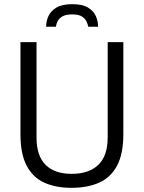

<svg xmlns="http://www.w3.org/2000/svg" viewBox="-20 -888 689 920"><path d="M322 12Q247 12 192 -13Q137 -38 107.5 -94.5Q78 -151 78 -245V-686H155V-230Q155 -141 198.5 -98Q242 -55 323 -55Q406 -55 451 -98Q496 -141 496 -230V-686H571V-245Q571 -151 541 -94.5Q511 -38 455.5 -13Q400 12 322 12ZM201 -760Q201 -786 212 -810.5Q223 -835 250 -851.5Q277 -868 327 -868Q375 -868 402 -851.5Q429 -835 439.5 -810.5Q450 -786 450 -760H403Q401 -771 394.5 -785Q388 -799 372.5 -809Q357 -819 326 -819Q295 -819 278.5 -809Q262 -799 255.5 -785Q249 -771 248 -760Z"/></svg>

Font: Archivo SemiCondensed Light
Style: Regular
Weight: 300
Width: 4
Designer: Hector Gatti
Foundry: Omnibus-Type
Version: Version 2.001